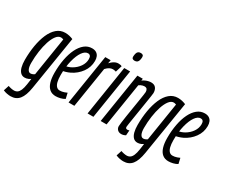

<svg xmlns="http://www.w3.org/2000/svg" viewBox="-160 -1151 2099 1786"><g transform="rotate(30 889.5 -257.5)"><path d="M-15.1 203.1 3.8 145.2Q18.9 151 35.9 154.4Q52.9 157.7 65.8 157.7Q86.5 157.7 101.8 147.2Q117.1 136.7 127.7 112Q138.3 87.2 144.4 46.3L153.3 -16.2Q143.1 -9.2 132.3 -4.4Q121.6 0.4 111.6 2.4Q101.7 4.4 91.7 4.4Q65 4.4 47.3 -13.5Q29.5 -31.4 20.9 -64.1Q12.3 -96.8 12.3 -140.3Q12.3 -220.5 24.5 -293.3Q36.8 -366 61.5 -423.3Q86.3 -480.5 124.5 -513.4Q162.6 -546.2 214.1 -546.2Q225 -546.2 236.5 -544.9Q248 -543.6 259.1 -541Q270.3 -538.3 280.2 -535Q290.1 -531.7 298.3 -528.1L205.4 47.4Q190.9 137.8 157.3 178.9Q123.6 220 65.3 220Q47.6 220 26.4 216Q5.2 212 -15.1 203.1ZM227.1 -482.8Q220 -485.5 213.3 -487.2Q206.7 -488.9 201.3 -488.9Q173.1 -488.9 150.5 -459.4Q127.9 -429.9 111.5 -380.5Q95.2 -331.2 86.5 -270Q77.8 -208.8 77.8 -145.5Q77.8 -102.7 89.2 -79.5Q100.6 -56.4 120.8 -56.4Q127.3 -56.4 135 -58.4Q142.7 -60.5 149.9 -64.3Q157.1 -68 161.9 -72.2Z M361.3 -276.9Q380 -280 397.9 -286.2Q415.7 -292.3 431.6 -301.4Q473.2 -325.5 499 -362.9Q524.8 -400.3 524.8 -443.2Q524.8 -466.5 515.9 -476.8Q507.1 -487 492.1 -487Q460.5 -487 433.1 -448.2Q405.8 -409.4 388.6 -341.1Q371.4 -272.8 371.4 -184.5Q371.4 -141 378.7 -112.2Q386 -83.4 400.3 -69.1Q414.6 -54.7 434.9 -54.7Q446.5 -54.7 458.4 -56.7Q470.4 -58.7 483.2 -63.2Q496.1 -67.6 510 -74.2L523.4 -15.2Q503.2 -2.5 476.9 3.8Q450.7 10 427.7 10Q389.3 10 363.2 -11.2Q337.1 -32.5 324.2 -73.8Q311.3 -115.1 311.3 -174.2Q311.3 -252.6 324.3 -320.3Q337.3 -388.1 362 -438.7Q386.8 -489.3 422 -517.8Q457.2 -546.2 501.9 -546.2Q529.9 -546.2 548 -534.9Q566.1 -523.6 574.6 -503.5Q583.1 -483.3 583.1 -457.1Q583.1 -389.9 543.4 -335.1Q503.7 -280.3 442.1 -250.2Q420.3 -239.8 396.8 -232.9Q373.3 -226.1 350.2 -222.9Z M705.6 -536.2 699.3 -499.5Q712.9 -514.6 726.7 -524.9Q740.5 -535.2 754.6 -540.7Q768.7 -546.2 782.4 -546.2Q793.4 -546.2 802.8 -544.7Q812.1 -543.2 821.8 -538.6L800.2 -468.3Q791.5 -471.3 782.5 -472.6Q773.6 -474 765.8 -474Q748.9 -474 731.5 -465.1Q714 -456.2 694.1 -434.7L625 0H562.6L647.6 -536.2Z M767 0 851.3 -536.2H914.6L829.6 0ZM915.7 -734.8Q930.3 -734.8 938.4 -728.2Q946.5 -721.6 945.8 -705.1Q945.1 -686.3 940.7 -672.3Q936.2 -658.2 926.7 -650.5Q917.2 -642.8 899.7 -642.8Q885.5 -642.8 877.1 -649.6Q868.8 -656.3 869.5 -672.8Q870.9 -692 875 -705.8Q879.1 -719.7 888.8 -727.3Q898.4 -734.8 915.7 -734.8Z M992.6 -536.2H1050.6L1047 -514.7Q1061.4 -525.4 1076.4 -532.1Q1091.4 -538.9 1106.7 -542.5Q1121.9 -546.2 1135.5 -546.2Q1170.9 -546.2 1187.1 -525.1Q1203.3 -504 1203.3 -470.4Q1203.3 -464.1 1198.8 -434.2Q1194.2 -404.3 1187.3 -361.2Q1180.5 -318 1172.9 -270.6Q1165.4 -223.2 1158.5 -180.6Q1151.6 -137.9 1147.1 -108.7Q1142.6 -79.6 1142.6 -73.5Q1142.6 -64 1147.1 -58.9Q1151.6 -53.8 1162.8 -53.8Q1166.9 -53.8 1171.5 -54.5Q1176 -55.2 1182.9 -58.3L1178.8 -3.3Q1167.9 3.6 1155.5 6.8Q1143.2 10 1131.2 10Q1115 10 1102.8 2.9Q1090.5 -4.3 1083.8 -16.2Q1077.1 -28.1 1077.1 -42.9Q1077.1 -53.1 1081.3 -84.6Q1085.5 -116.2 1092.2 -159.4Q1099 -202.5 1106.5 -249.1Q1114 -295.7 1120.8 -337.6Q1127.5 -379.5 1131.7 -407.9Q1135.9 -436.3 1135.9 -442.3Q1135.9 -459.7 1128.2 -471.5Q1120.5 -483.3 1098.9 -483.3Q1091.8 -483.3 1081.7 -480.8Q1071.6 -478.2 1061.9 -473.6Q1052.1 -469 1044.3 -462.5L971 0H907.6Z M1195.9 203.1 1214.8 145.2Q1229.9 151 1246.9 154.4Q1263.9 157.7 1276.8 157.7Q1297.5 157.7 1312.8 147.2Q1328.1 136.7 1338.7 112Q1349.3 87.2 1355.4 46.3L1364.3 -16.2Q1354.1 -9.2 1343.3 -4.4Q1332.6 0.4 1322.6 2.4Q1312.7 4.4 1302.7 4.4Q1276 4.4 1258.3 -13.5Q1240.5 -31.4 1231.9 -64.1Q1223.3 -96.8 1223.3 -140.3Q1223.3 -220.5 1235.5 -293.3Q1247.8 -366 1272.5 -423.3Q1297.3 -480.5 1335.5 -513.4Q1373.6 -546.2 1425.1 -546.2Q1436 -546.2 1447.5 -544.9Q1459 -543.6 1470.1 -541Q1481.3 -538.3 1491.2 -535Q1501.1 -531.7 1509.3 -528.1L1416.4 47.4Q1401.9 137.8 1368.3 178.9Q1334.6 220 1276.3 220Q1258.6 220 1237.4 216Q1216.2 212 1195.9 203.1ZM1438.1 -482.8Q1431 -485.5 1424.3 -487.2Q1417.7 -488.9 1412.3 -488.9Q1384.1 -488.9 1361.5 -459.4Q1338.9 -429.9 1322.5 -380.5Q1306.2 -331.2 1297.5 -270Q1288.8 -208.8 1288.8 -145.5Q1288.8 -102.7 1300.2 -79.5Q1311.6 -56.4 1331.8 -56.4Q1338.3 -56.4 1346 -58.4Q1353.7 -60.5 1360.9 -64.3Q1368.1 -68 1372.9 -72.2Z M1572.3 -276.9Q1591 -280 1608.9 -286.2Q1626.7 -292.3 1642.6 -301.4Q1684.2 -325.5 1710 -362.9Q1735.8 -400.3 1735.8 -443.2Q1735.8 -466.5 1726.9 -476.8Q1718.1 -487 1703.1 -487Q1671.5 -487 1644.1 -448.2Q1616.8 -409.4 1599.6 -341.1Q1582.4 -272.8 1582.4 -184.5Q1582.4 -141 1589.7 -112.2Q1597 -83.4 1611.3 -69.1Q1625.6 -54.7 1645.9 -54.7Q1657.5 -54.7 1669.4 -56.7Q1681.4 -58.7 1694.2 -63.2Q1707.1 -67.6 1721 -74.2L1734.4 -15.2Q1714.2 -2.5 1687.9 3.8Q1661.7 10 1638.7 10Q1600.3 10 1574.2 -11.2Q1548.1 -32.5 1535.2 -73.8Q1522.3 -115.1 1522.3 -174.2Q1522.3 -252.6 1535.3 -320.3Q1548.3 -388.1 1573 -438.7Q1597.8 -489.3 1633 -517.8Q1668.2 -546.2 1712.9 -546.2Q1740.9 -546.2 1759 -534.9Q1777.1 -523.6 1785.6 -503.5Q1794.1 -483.3 1794.1 -457.1Q1794.1 -389.9 1754.4 -335.1Q1714.7 -280.3 1653.1 -250.2Q1631.3 -239.8 1607.8 -232.9Q1584.3 -226.1 1561.2 -222.9Z"/></g></svg>

Font: Georama
Style: Italic
Weight: 400
Width: 2
Italic angle: -9°
Designer: Jean-Baptiste Levee
Foundry: Production Type
Version: Version 1.000